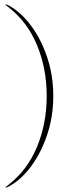

<svg xmlns="http://www.w3.org/2000/svg" viewBox="-20 -743 322 874"><path d="M222.5 -306Q222.5 -213.5 195.2 -131.2Q168 -49 122.5 12.8Q77 74.5 22 105Q7 113 5 110Q4 109.5 6.5 107.8Q9 106 17.5 99Q104 32.5 148.2 -73.8Q192.5 -180 192.5 -306Q192.5 -432 148.2 -538.2Q104 -644.5 17.5 -711Q9 -717.5 6.5 -719.2Q4 -721 5 -722Q7 -725 22 -717Q77 -686 122.5 -624.5Q168 -563 195.2 -480.8Q222.5 -398.5 222.5 -306Z"/></svg>

Font: Fraunces 144pt Thin
Style: Regular
Weight: 100
Version: Version 1.000;[f99f86859]